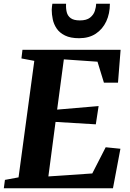

<svg xmlns="http://www.w3.org/2000/svg" viewBox="-30 -1010 698 1030"><path d="M-9.5 0 -3.5 -45 69.5 -58.5 154 -683.5 85 -696.5 90.5 -743H617L603 -566.5H527.5L493 -679L312.5 -691.5L276.5 -422L499 -441L484 -343L268 -356L229.5 -63.5L465 -79.5L537 -220L616 -212L576 0ZM394.5 -805Q348 -805 318.8 -819.5Q289.5 -834 274 -857Q258.5 -880 253 -906.5Q247.5 -933 247.5 -957.5Q248 -966.5 248.8 -974.8Q249.5 -983 251 -990H324.5Q323 -965 328 -944.8Q333 -924.5 349.5 -912.5Q366 -900.5 398.5 -900.5Q434.5 -900.5 453.2 -915.5Q472 -930.5 478.8 -951.5Q485.5 -972.5 486 -990H559.5Q559.5 -937 540 -895.2Q520.5 -853.5 483.8 -829.2Q447 -805 394.5 -805Z"/></svg>

Font: Merriweather 36pt ExtraBold
Style: Italic
Weight: 800
Italic angle: -7.8°
Version: Version 2.101